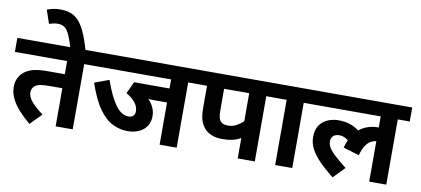

<svg xmlns="http://www.w3.org/2000/svg" viewBox="-79 -1181 3257 1484"><g transform="rotate(10 1549.5 -439.5)"><path d="M544 -512V0H410V-299H319Q264 -299 237.5 -294Q211 -289 194 -275Q172 -257 172 -224Q172 -190 203 -153.5Q234 -117 294 -72L207 17Q161 -22 122.5 -63.5Q84 -105 61 -150.5Q38 -196 38 -246Q38 -282 51.5 -311Q65 -340 87 -359Q117 -385 159.5 -397Q202 -409 280 -409H410V-512H0V-622H638V-512Z M417 -615Q400 -674 383.5 -711.5Q367 -749 345.5 -766.5Q324 -784 290 -784Q271 -784 253.5 -780Q236 -776 222 -771L186 -876Q210 -886 235.5 -891Q261 -896 291 -896Q331 -896 365 -885.5Q399 -875 428.5 -846Q458 -817 484.5 -761.5Q511 -706 536 -615Z M1360 -512V0H1226V-331H1140Q1100 -331 1079 -333Q1105 -306 1119.5 -274.5Q1134 -243 1134 -208Q1134 -160 1111.5 -127Q1089 -94 1050 -77Q1011 -60 963 -60Q903 -60 846 -87.5Q789 -115 738.5 -185Q688 -255 644 -384L758 -426Q801 -302 847.5 -237.5Q894 -173 951 -173Q974 -173 987.5 -185.5Q1001 -198 1001 -222Q1001 -258 975.5 -290Q950 -322 905 -348L948 -441H1226V-512H624V-622H1455V-512Z M1973 -512V0H1839V-160Q1804 -141 1771 -134Q1738 -127 1692 -127Q1646 -127 1612 -141Q1578 -155 1557 -177Q1532 -205 1520 -241.5Q1508 -278 1508 -345V-512H1440V-622H2067V-512ZM1839 -512H1642V-353Q1642 -307 1647 -287.5Q1652 -268 1665 -254Q1682 -237 1720 -237Q1758 -237 1789.5 -255.5Q1821 -274 1839 -292Z M2267 -512V0H2133V-512H2053V-622H2362V-512Z M2347 -512V-622H3099V-512H3005V0H2871V-317Q2851 -316 2829.5 -304.5Q2808 -293 2789 -265Q2770 -237 2756 -187L2631 -225Q2640 -258 2653 -286Q2637 -298 2620.5 -305.5Q2604 -313 2583 -313Q2552 -313 2535 -297Q2518 -281 2518 -255Q2518 -229 2533 -204Q2548 -179 2582 -148Q2616 -117 2673 -72L2586 17Q2516 -39 2471.5 -85.5Q2427 -132 2405.5 -175Q2384 -218 2384 -265Q2384 -325 2410.5 -360.5Q2437 -396 2476.5 -411Q2516 -426 2555 -426Q2605 -426 2643 -413.5Q2681 -401 2719 -375Q2780 -425 2869 -425H2871V-512Z"/></g></svg>

Font: RS Noto Sans
Style: Bold
Weight: 700
Designer: Monotype Design Team
Foundry: Monotype Imaging Inc.
Version: Version 3.10